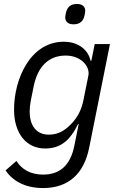

<svg xmlns="http://www.w3.org/2000/svg" viewBox="-20 -739 612 971"><path d="M352 -616C385 -616 402 -633 408 -663C410 -674 411 -679 411 -684C411 -707 395 -719 369 -719C336 -719 319 -702 313 -672C311 -661 310 -656 310 -651C310 -628 326 -616 352 -616ZM208 12C284 12 333 -26 375 -112H378L356 -2C336 98 282 144 198 144C136 144 91 119 63 75L8 123C44 175 105 212 198 212C328 212 405 138 431 8L536 -516H459L442 -432H438C423 -497 365 -528 303 -528C132 -528 51 -337 51 -185C51 -63 114 12 208 12ZM227 -58C160 -58 130 -109 130 -175C130 -191 132 -209 135 -226L150 -301C170 -401 225 -458 312 -458C391 -458 436 -402 427 -357L402 -233C392 -183 372 -144 337 -109C307 -79 275 -58 227 -58Z"/></svg>

Font: LVC Sans
Style: Italic
Weight: 400
Italic angle: -11.31°
Designer: Mike Abbink, Paul van der Laan, Pieter van Rosmalen
Foundry: Bold Monday
Version: Version 3.0